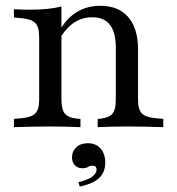

<svg xmlns="http://www.w3.org/2000/svg" viewBox="-20 -447 623 675"><path d="M157.3 -2.4Q119.4 -2.4 89.9 -1.6Q60.5 -0.8 29 0V-29L56.5 -31.5Q91.1 -34.7 104.4 -48.4Q117.7 -62.1 117.7 -96V-206.5H196V-96Q196 -62.1 208.1 -47.6Q220.2 -33.1 250.8 -29.8L262.9 -29V0Q236.3 -0.8 211.7 -1.6Q187.1 -2.4 157.3 -2.4ZM117.7 -206.5V-316.9Q117.7 -351.6 104.4 -365.7Q91.1 -379.8 55.6 -383.1L29 -385.5V-414.5Q45.2 -413.7 58.1 -413.3Q71 -412.9 84.7 -412.9Q117.7 -412.9 146 -415.7Q174.2 -418.5 196 -424.2V-414.5V-206.5ZM387.1 -206.5V-279.8Q387.1 -333.1 366.5 -359.7Q346 -386.3 304.8 -386.3Q262.1 -386.3 229.4 -359.3Q196.8 -332.3 173.4 -278.2L168.5 -294.4Q193.5 -361.3 234.7 -394Q275.8 -426.6 332.3 -426.6Q396.8 -426.6 431 -386.7Q465.3 -346.8 465.3 -273.4V-206.5ZM426.6 -2.4Q396.8 -2.4 373 -1.6Q349.2 -0.8 323.4 0V-29L333.1 -29.8Q363.7 -33.1 375.4 -47.6Q387.1 -62.1 387.1 -96V-206.5H465.3V-96Q465.3 -62.1 478.6 -48.4Q491.9 -34.7 526.6 -31.5L554 -29V0Q522.6 -0.8 493.1 -1.6Q463.7 -2.4 426.6 -2.4ZM260.5 208.9 255.6 193.5Q286.3 186.3 302.8 175Q319.4 163.7 319.4 149.2Q319.4 135.5 305.6 135.5Q296.8 135.5 289.5 139.9Q282.3 144.4 269.4 144.4Q253.2 144.4 243.1 133.9Q233.1 123.4 233.1 106.5Q233.1 84.7 248.4 70.6Q263.7 56.5 288.7 56.5Q316.9 56.5 333.5 75Q350 93.5 350 125Q350 158.9 328.2 179Q306.5 199.2 260.5 208.9Z"/></svg>

Font: Playfair 5pt SemiExpanded Light
Style: Regular
Weight: 400
Version: Version 2.203